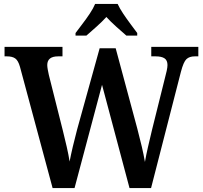

<svg xmlns="http://www.w3.org/2000/svg" viewBox="-20 -951 1025 971"><path d="M81 -613Q72 -645 57 -655.5Q42 -666 15 -666H3V-714H296V-666H274Q219 -666 219 -622Q219 -613 221.5 -599Q224 -585 227 -572L298 -290Q308 -250 317.5 -208.5Q327 -167 332 -134Q346 -206 370 -296L484 -707H565L674 -302Q687 -253 697 -210Q707 -167 713 -132Q719 -167 728.5 -208Q738 -249 749 -295L815 -560Q819 -574 823 -592.5Q827 -611 827 -622Q827 -646 812 -656Q797 -666 767 -666H745V-714H983V-666H965Q938 -666 923 -652Q908 -638 895 -588L744 0H635L496 -522L357 0H246ZM362 -784Q376 -803 396 -829Q416 -855 434 -882Q452 -909 461 -931H575Q585 -909 603 -882Q621 -855 640.5 -829Q660 -803 674 -784V-771H619Q598 -789 568.5 -815.5Q539 -842 518 -865Q497 -842 468 -816Q439 -790 417 -771H362Z"/></svg>

Font: Noto Serif Georgian SemiCondensed SemiBold
Style: Regular
Weight: 600
Width: 4
Designer: Monotype Design Team, Akaki Razmadze
Foundry: Google LLC
Version: Version 2.003; ttfautohint (v1.8.4.7-5d5b)